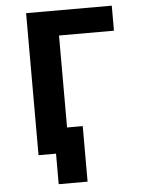

<svg xmlns="http://www.w3.org/2000/svg" viewBox="-57 -744 715 940"><g transform="rotate(-5 300.0 -274.0)"><path d="M107 0H193V150H335V-123H258V-575H528V-698H107Z"/></g></svg>

Font: IBM Plex Mono
Style: Bold
Weight: 700
Monospace: yes
Designer: Mike Abbink, Paul van der Laan, Pieter van Rosmalen
Foundry: Bold Monday
Version: Version 2.004